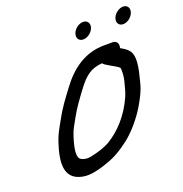

<svg xmlns="http://www.w3.org/2000/svg" viewBox="-142 -927 1016 1064"><g transform="rotate(-20 365.5 -395.0)"><path d="M482.4 -545.6C483.4 -543.9 488.1 -538 491.9 -535.6L519.6 -518.6C537 -508 562.4 -495.9 569 -486.6C572.8 -481.3 571.5 -436.7 565.5 -414.7C556.7 -383.8 551.6 -354.2 537.9 -324C495.5 -229.7 432.5 -161.8 361.2 -119.1C331.5 -102.5 292.6 -90.2 251.5 -81.4C221.5 -75.2 202.2 -80.1 188.7 -89C166.5 -104 173.7 -154.2 196.1 -222C208.2 -259.1 217.4 -270.8 240.2 -312.6C267.8 -362.7 297.4 -402.6 334.6 -452.2C377.9 -510.3 416 -541.6 482.4 -545.6ZM575.8 -635H527.8C410.9 -635 327.4 -570.3 263.5 -483.8C224.3 -432 190 -386.1 158.7 -328.2C136.6 -287.3 121.1 -264.6 105.6 -218.1C69.3 -108.4 61.5 -13.8 164.2 7.5C212.5 18.7 275.1 -1.7 313.5 -14.7C369.8 -33.8 411.7 -60.4 458.1 -96.2C506.9 -134.9 557.8 -196.4 590.5 -251.8C613.8 -292.2 634.6 -330.2 645.3 -377.3C655.2 -417.7 663.5 -443.5 666.7 -486.1C668.7 -513.5 664.9 -536.6 653.2 -552.4C641.6 -569.2 622.2 -580.2 604.3 -590.3C612.1 -614.6 601.5 -635 575.8 -635ZM637.7 -756.5C628 -730.3 641.4 -709 667.2 -709C692.2 -709 718.8 -729.6 727.6 -753.5C737.3 -779.7 723.9 -801 698.2 -801C673.2 -801 646.6 -780.4 637.7 -756.5ZM400.3 -752.5C390.7 -726.5 404.2 -705 430.2 -705C454.8 -705 482 -724.9 491.1 -749.5C501.2 -776.7 485.7 -797 460.7 -797C435.7 -797 409.1 -776.4 400.3 -752.5Z"/></g></svg>

Font: Just Breathe
Style: BdObl7
Weight: 400
Foundry: Cannot Into Space Fonts
Version: Version 0.72